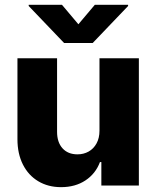

<svg xmlns="http://www.w3.org/2000/svg" viewBox="-20 -773 652 800"><path d="M394.5 -530.3H558.6V0H402.3V-97.7H396.5Q378.4 -49.3 335.9 -21.2Q293.5 6.8 234.4 6.8Q180.7 6.8 139.4 -17.8Q98.1 -42.5 75.4 -87.6Q52.7 -132.8 52.7 -192.4V-530.3H217.8V-223.6Q217.8 -180.2 240.5 -155Q263.2 -129.9 302.7 -129.9Q328.6 -129.9 349.4 -141.6Q370.1 -153.3 382.3 -175.5Q394.5 -197.8 394.5 -228.5ZM306.6 -671.9 375 -752.9H513.7V-748L366.2 -593.8H247.1L99.6 -748V-752.9H238.3Z"/></svg>

Font: Pretendard Std ExtraBold
Style: Regular
Weight: 800
Designer: Base glyphs from Inter by Rasmus Andersson; Hangeul glyphs from Noto Sans CJK(Source Han Sans) by Jang Soo-young and Kan
Foundry: Kil Hyung-jin
Version: Version 1.309